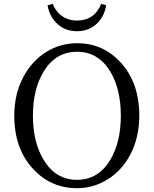

<svg xmlns="http://www.w3.org/2000/svg" viewBox="-20 -973 809 1009"><path d="M385 16Q249 16 156 -83Q55 -190 55 -365Q55 -479 103 -569Q147 -652 223 -700Q298 -746 385 -746Q520 -746 612 -647Q712 -540 712 -365Q712 -251 665 -161Q621 -77 545 -30Q471 16 385 16ZM385 -28Q496 -28 559 -132Q615 -225 615 -365Q615 -505 559 -598Q496 -701 385 -701Q273 -701 210 -598Q153 -505 153 -365Q153 -225 210 -132Q273 -28 385 -28ZM385 -809Q318 -809 276 -853Q239 -890 230 -945L257 -953Q272 -913 304 -890Q338 -865 385 -865Q476 -865 512 -953L538 -945Q529 -890 493 -853Q450 -809 385 -809Z"/></svg>

Font: Cactus Classical Serif
Style: Regular
Weight: 400
Designer: Henry Chan (via Glyphwiki)、田海東、宇文滿月
Foundry: Moonlit Owen
Version: Version 1.000